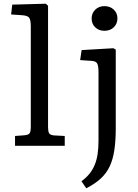

<svg xmlns="http://www.w3.org/2000/svg" viewBox="-20 -786 746 1035"><path d="M61 0V-53L114 -57Q133 -59 139.5 -67.5Q146 -76 146 -104V-643Q146 -678 137.5 -690Q129 -702 99 -704L40 -708L46 -761L227 -766L239 -755V-101Q239 -78 244.5 -68Q250 -58 272 -56L329 -53V0ZM445 229 419 191Q444 173 461.5 151.5Q479 130 490 104Q501 78 506 45.5Q511 13 511 -28V-397Q511 -432 503.5 -444.5Q496 -457 472 -458L412 -462L420 -516L591 -526L604 -519V-95Q604 -28 596.5 22.5Q589 73 571.5 110.5Q554 148 523 176.5Q492 205 445 229ZM543 -620Q513 -620 493.5 -638.5Q474 -657 474 -686Q474 -715 493.5 -734Q513 -753 543 -753Q573 -753 593 -734.5Q613 -716 613 -687Q613 -658 593.5 -639Q574 -620 543 -620Z"/></svg>

Font: Literata Variable Black
Style: Regular
Weight: 900
Designer: Latin by Veronika Burian and Jose Scaglione. Greek by Irene Vlachou. Cyrillic by Vera Evstafieva.
Foundry: TypeTogether
Version: Version 3.021